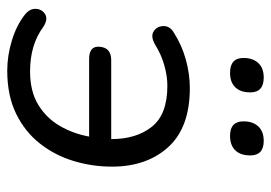

<svg xmlns="http://www.w3.org/2000/svg" viewBox="-129 -610 748 530"><g transform="rotate(90 245.0 -345.0)"><path d="M175 9Q133 9 91 -4Q49 -17 20 -40Q3 -54 4.5 -71Q6 -88 20 -96Q34 -104 55 -90Q104 -54 177 -54Q232 -54 269 -76.5Q306 -99 327.5 -136Q349 -173 357 -217H143Q107 -217 109 -245Q111 -278 146 -278H364Q364 -347 330 -390Q296 -433 217 -433Q190 -433 160 -424.5Q130 -416 103 -399Q80 -386 66 -395.5Q52 -405 52 -423Q52 -441 72 -452Q105 -473 144.5 -484Q184 -495 223 -495Q332 -495 386 -435.5Q440 -376 440 -280Q440 -226 424.5 -174.5Q409 -123 376.5 -81.5Q344 -40 294 -15.5Q244 9 175 9ZM355 -606Q315 -606 315 -643Q315 -669 329 -684Q343 -699 369 -699Q409 -699 409 -662Q409 -635 395 -620.5Q381 -606 355 -606ZM181 -606Q140 -606 140 -643Q140 -669 154 -684Q168 -699 194 -699Q235 -699 235 -662Q235 -635 221 -620.5Q207 -606 181 -606Z"/></g></svg>

Font: Nunito
Style: Italic
Weight: 400
Italic angle: -9°
Designer: Vernon Adams
Foundry: Vernon Adams
Version: Version 3.601; ttfautohint (v1.8.2.53-6de2)